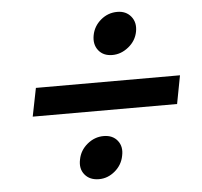

<svg xmlns="http://www.w3.org/2000/svg" viewBox="-46 -689 713 677"><g transform="rotate(-5 310.5 -350.0)"><path d="M84 -399H594L575 -299H64ZM278 -59Q245 -59 227.5 -80.5Q210 -102 217 -134Q223 -166 249 -187.5Q275 -209 307 -209Q339 -209 356 -187.5Q373 -166 366 -134Q360 -102 334.5 -80.5Q309 -59 278 -59ZM363 -491Q331 -491 314 -512.5Q297 -534 303 -566Q309 -598 334.5 -619.5Q360 -641 393 -641Q424 -641 441.5 -619.5Q459 -598 453 -566Q447 -534 420.5 -512.5Q394 -491 363 -491Z"/></g></svg>

Font: Albert Sans SemiBold
Style: Italic
Weight: 600
Italic angle: -11.25°
Designer: Andreas Rasmussen
Foundry: a.Foundry
Version: Version 1.025